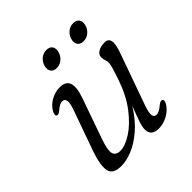

<svg xmlns="http://www.w3.org/2000/svg" viewBox="-172 -767 911 911"><g transform="rotate(-45 283.5 -311.0)"><path d="M491.5 -76Q503.5 -69.5 491.5 -49.5Q475.5 -23 446 -7Q416.5 9 386 9Q335 9 335 -35Q335 -52.5 343.8 -78.8Q352.5 -105 372.5 -156Q334 -95 291.2 -59Q248.5 -23 208 -7Q167.5 9 135 9Q77 9 71 -29.5Q65 -68 90 -138.5L161 -337.5Q174.5 -375 171.5 -391Q168.5 -407 152.5 -407Q144 -407 134.2 -402.2Q124.5 -397.5 111.5 -386Q96 -373 88 -377Q77.5 -383 88 -403.5Q102.5 -430 131 -446.2Q159.5 -462.5 191.5 -462.5Q270.5 -462.5 231.5 -351L159 -145Q139.5 -89 145.8 -67.2Q152 -45.5 182.5 -45.5Q214.5 -45.5 258.5 -73.5Q302.5 -101.5 344.2 -155.8Q386 -210 413 -288.5Q429 -336 433.8 -353.5Q438.5 -371 438.5 -381Q438.5 -391.5 434.8 -401.2Q431 -411 431 -423.5Q431 -441.5 448.2 -452Q465.5 -462.5 492.5 -462.5Q516.5 -462.5 521.2 -441.2Q526 -420 508.5 -372L418.5 -119.5Q403.5 -77.5 406.2 -61.2Q409 -45 425 -45Q442 -45 467 -67Q483.5 -80 491.5 -76ZM246.5 -536.5Q225 -536.5 216 -550Q207 -563.5 212.5 -584.5Q218 -605.5 234.2 -619Q250.5 -632.5 272 -632.5Q293 -632.5 302 -619Q311 -605.5 305.5 -584.5Q300 -564 283.8 -550.2Q267.5 -536.5 246.5 -536.5ZM426 -536.5Q405 -536.5 395.8 -550Q386.5 -563.5 392 -584.5Q397.5 -605.5 414 -619Q430.5 -632.5 451.5 -632.5Q472.5 -632.5 481.8 -619Q491 -605.5 485.5 -584.5Q480 -564 463.8 -550.2Q447.5 -536.5 426 -536.5Z"/></g></svg>

Font: Fraunces 9pt S050 Light
Style: Italic
Weight: 300
Italic angle: -16°
Version: Version 1.000; ttfautohint (v1.8.3)